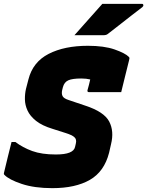

<svg xmlns="http://www.w3.org/2000/svg" viewBox="-33 -958 765 998"><path d="M424 -720Q508 -720 562.5 -701Q617 -682 636 -663Q640 -659 640 -656Q640 -653 638 -645Q628 -605 617.5 -562.5Q607 -520 597 -479H430Q419 -479 422 -490Q426 -504 429.5 -517.5Q433 -531 436 -545Q416 -550 389 -550Q343 -550 322 -540.5Q301 -531 294 -505L290 -489Q286 -470 292.5 -458Q299 -446 324 -438L410 -409Q508 -377 534.5 -326.5Q561 -276 544 -208L534 -164Q509 -66 434 -23Q359 20 239 20Q146 20 80 -2Q14 -24 -10 -49Q-13 -52 -13 -55Q-13 -58 -12 -61Q-2 -104 8 -144Q18 -184 27 -220H47Q85 -191 134.5 -173Q184 -155 257 -155Q304 -155 328.5 -165Q353 -175 357 -194L361 -211Q367 -234 353 -245.5Q339 -257 310 -266L241 -288Q185 -305 154 -330Q123 -355 110 -383.5Q97 -412 96.5 -441Q96 -470 102 -496L115 -546Q138 -636 220 -678Q302 -720 424 -720ZM499 -938H705Q711 -938 712 -932Q713 -926 707 -921Q674 -896 648.5 -876Q623 -856 595.5 -834.5Q568 -813 528 -782Q520 -775 505 -775H354Q391 -817 426 -856Q461 -895 499 -938Z"/></svg>

Font: Recursive Sn Lnr St Blk
Style: Italic
Weight: 900
Italic angle: -15°
Version: Version 1.079;hotconv 1.0.112;makeotfexe 2.5.65598; ttfautoh